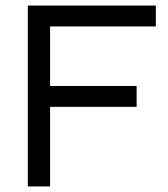

<svg xmlns="http://www.w3.org/2000/svg" viewBox="-20 -670 605 690"><path d="M540 -650V-575H160V-361H471V-286H160V0H80V-650Z"/></svg>

Font: Syne
Style: Regular
Weight: 400
Designer: Lucas Descroix
Foundry: Bonjour Monde
Version: Version 2.200